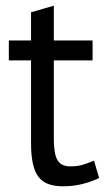

<svg xmlns="http://www.w3.org/2000/svg" viewBox="-20 -642 379 674"><path d="M11 -500H89V-599L169 -622V-500H305V-430H169V-153Q169 -101 182 -79.5Q195 -58 226 -58Q252 -58 270 -63.5Q288 -69 310 -78L328 -17Q301 -4 269 4Q237 12 200 12Q139 12 114 -22.5Q89 -57 89 -138V-430H11Z"/></svg>

Font: PTSans
Style: Regular
Weight: 400
Designer: A.Korolkova, O.Umpeleva, V.Yefimov
Foundry: ParaType Ltd
Version: Version 2.003W OFL